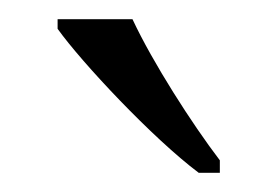

<svg xmlns="http://www.w3.org/2000/svg" viewBox="-20 -786 289 200"><path d="M187 -606H209V-619C180 -657 139 -721 118 -766H40V-756C65 -721 139 -642 187 -606Z"/></svg>

Font: Noto Serif Bengali Light
Style: Regular
Weight: 300
Designer: Juan Bruce, Universal Thirst, Indian Type Foundry and the Monotype Design Team.
Foundry: Monotype Imaging Inc.
Version: Version 2.003